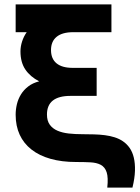

<svg xmlns="http://www.w3.org/2000/svg" viewBox="-20 -740 638 877"><path d="M328 0Q262 0 210.8 -14.5Q159.5 -29 124 -56.8Q88.5 -84.5 70 -124.5Q51.5 -164.5 51.5 -216Q51.5 -240 57.2 -264Q63 -288 75.8 -308.8Q88.5 -329.5 109 -345.2Q129.5 -361 159 -368.5Q118 -389.5 95.8 -422.5Q73.5 -455.5 73.5 -505Q73.5 -527.5 80.8 -550.2Q88 -573 102 -593H51.5V-720H489V-593H314.5Q264.5 -593 238.8 -572Q213 -551 213 -511.5Q213 -471.5 238.2 -450.8Q263.5 -430 312 -430H421.5V-302H302Q194.5 -302 194.5 -217Q194.5 -188 207.5 -170.2Q220.5 -152.5 242.5 -143Q264.5 -133.5 294 -130.2Q323.5 -127 357 -127Q384 -127 409.8 -126.2Q435.5 -125.5 459 -122.5Q482.5 -119.5 503.2 -113Q524 -106.5 541 -95Q559 -83 572 -64.5Q585 -46 591.2 -20Q597.5 6 596.5 40Q595.5 74 585 117H470Q475 71 467.2 47Q459.5 23 439.5 12.5Q421 3 393.2 1.5Q365.5 0 328 0Z"/></svg>

Font: Vela Sans ExtBd
Style: Regular
Weight: 800
Designer: Principal design: Mikhail Sharanda - project Manrope.
Design modification: Ravid Balaliev
Foundry: Mikhail Sharanda
Version: Version 1.001